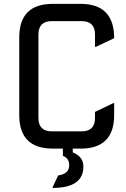

<svg xmlns="http://www.w3.org/2000/svg" viewBox="-20 -757 641 978"><path d="M249 0Q78.1 0 78.1 -170.9V-566.4Q78.1 -737.3 249 -737.3H390.6Q561.5 -737.3 561.5 -562.5L468.8 -518.6H463.9V-581.1Q463.9 -649.4 395.5 -649.4H244.1Q175.8 -649.4 175.8 -581.1V-156.2Q175.8 -87.9 244.1 -87.9H395.5Q463.9 -87.9 463.9 -156.2V-187L556.6 -231.4H561.5V-170.9Q561.5 0 390.6 0H350.6V19.5Q404.8 40.5 404.8 91.3Q404.8 200.2 248.5 200.2V195.3L276.4 136.7Q332.5 128.9 332.5 84.5Q332.5 48.8 300.3 37.1V0Z"/></svg>

Font: Nova Square
Style: Book
Weight: 400
Designer: Wojciech Kalinowski "wmk69" (wmk69@o2.pl)
Foundry: Wojciech Kalinowski "wmk69" (wmk69@o2.pl)
Version: Version 3.1.0; 2021-05-23